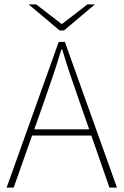

<svg xmlns="http://www.w3.org/2000/svg" viewBox="-20 -850 560 870"><path d="M10 0 246 -660H274L510 0H476L338 -396Q317 -456 298.5 -510.5Q280 -565 262 -626H258Q240 -565 221.5 -510.5Q203 -456 182 -396L42 0ZM112 -236V-264H405V-236ZM250 -712 110 -830H144L258 -742H262L376 -830H410L270 -712Z"/></svg>

Font: Source Sans 3 VF
Style: Regular
Weight: 200
Designer: Paul D. Hunt
Foundry: Adobe
Version: Version 3.046;hotconv 1.0.118;makeotfexe 2.5.65603